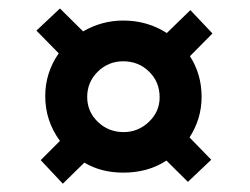

<svg xmlns="http://www.w3.org/2000/svg" viewBox="-20 -571 596 458"><path d="M66.9 -498 123 -550.8 178.2 -496.1Q223.1 -522 273.9 -522Q331.5 -522 377.9 -492.2L434.1 -546.9L486.8 -491.2L433.1 -437Q460.9 -394 460.9 -339.8Q460.9 -287.6 432.1 -243.2L483.9 -189.9L428.2 -137.2L377 -188Q333.5 -159.2 273.9 -159.2Q221.2 -159.2 181.2 -183.1L129.9 -132.8L77.1 -189L123 -234.9Q87.9 -282.7 87.9 -341.8Q87.9 -397.5 120.1 -443.8ZM273.9 -424.8Q238.3 -424.8 213.1 -399.9Q188 -375 188 -339.8Q188 -304.7 213.4 -280.3Q238.8 -255.9 274.9 -255.9Q309.6 -255.9 335.2 -280.3Q360.8 -304.7 360.8 -338.9Q360.8 -375.5 335.7 -400.1Q310.5 -424.8 273.9 -424.8Z"/></svg>

Font: Miedinger*
Style: Bold
Weight: 700
Version: Version 001.000